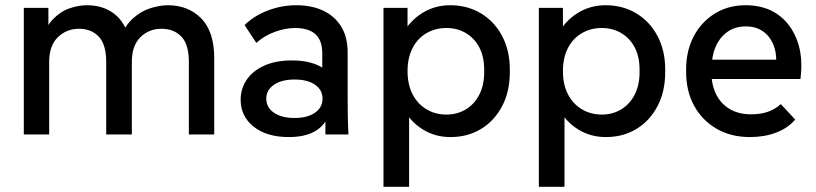

<svg xmlns="http://www.w3.org/2000/svg" viewBox="-20 -514 3119 734"><path d="M71 0V-484H165V-354L139 -355Q153 -410 182 -440Q211 -470 245.5 -482Q280 -494 312 -494Q374 -494 416.5 -461.5Q459 -429 475 -363H438Q456 -415 488 -443.5Q520 -472 556 -483Q592 -494 621 -494Q700 -494 749.5 -443.5Q799 -393 799 -291V0H702V-277Q702 -344 673.5 -374Q645 -404 597 -404Q549 -404 516.5 -371.5Q484 -339 484 -278V0H386V-277Q386 -344 357.5 -374Q329 -404 282 -404Q234 -404 201 -371.5Q168 -339 168 -278V0Z M1224 0V-173L1212 -207V-310Q1212 -360 1185.5 -383.5Q1159 -407 1108 -407Q1072 -407 1031.5 -392.5Q991 -378 960 -350L915 -418Q950 -453 1003 -473.5Q1056 -494 1113 -494Q1171 -494 1215 -473.5Q1259 -453 1284 -413Q1309 -373 1309 -313V-157Q1309 -118 1309.5 -79Q1310 -40 1312 0ZM1084 10Q1000 10 950 -29.5Q900 -69 900 -133Q900 -175 923 -209Q946 -243 990 -263Q1034 -283 1096 -283Q1181 -283 1226.5 -245Q1272 -207 1272 -144H1249Q1249 -70 1208 -30Q1167 10 1084 10ZM1106 -63Q1155 -63 1184 -83Q1213 -103 1213 -137Q1213 -170 1184.5 -190Q1156 -210 1106 -210Q1057 -210 1027.5 -190Q998 -170 998 -137Q998 -103 1027.5 -83Q1057 -63 1106 -63Z M1446 200V-484H1538V-361L1519 -383Q1546 -434 1594 -464Q1642 -494 1701 -494Q1767 -494 1818.5 -463Q1870 -432 1899.5 -376.5Q1929 -321 1929 -248V-238Q1929 -164 1899.5 -108Q1870 -52 1819 -21Q1768 10 1702 10Q1644 10 1597.5 -18.5Q1551 -47 1524 -95L1544 -118V200ZM1687 -76Q1728 -76 1761 -96Q1794 -116 1812.5 -152.5Q1831 -189 1831 -238V-248Q1831 -297 1812.5 -332.5Q1794 -368 1761 -387.5Q1728 -407 1687 -407Q1644 -407 1610 -387Q1576 -367 1557 -330Q1538 -293 1538 -242Q1538 -191 1557 -154Q1576 -117 1610 -96.5Q1644 -76 1687 -76Z M2040 200V-484H2132V-361L2113 -383Q2140 -434 2188 -464Q2236 -494 2295 -494Q2361 -494 2412.5 -463Q2464 -432 2493.5 -376.5Q2523 -321 2523 -248V-238Q2523 -164 2493.5 -108Q2464 -52 2413 -21Q2362 10 2296 10Q2238 10 2191.5 -18.5Q2145 -47 2118 -95L2138 -118V200ZM2281 -76Q2322 -76 2355 -96Q2388 -116 2406.5 -152.5Q2425 -189 2425 -238V-248Q2425 -297 2406.5 -332.5Q2388 -368 2355 -387.5Q2322 -407 2281 -407Q2238 -407 2204 -387Q2170 -367 2151 -330Q2132 -293 2132 -242Q2132 -191 2151 -154Q2170 -117 2204 -96.5Q2238 -76 2281 -76Z M2847 10Q2775 10 2720 -21.5Q2665 -53 2634 -109Q2603 -165 2603 -239V-249Q2603 -319 2631.5 -374Q2660 -429 2711.5 -461.5Q2763 -494 2831 -494Q2903 -494 2953 -459Q3003 -424 3027 -360.5Q3051 -297 3040 -212H2673V-286H2989L2945 -247Q2952 -300 2939 -336.5Q2926 -373 2898.5 -393Q2871 -413 2832 -413Q2790 -413 2760.5 -392Q2731 -371 2715.5 -334.5Q2700 -298 2700 -249V-234Q2700 -189 2718 -153Q2736 -117 2770 -97Q2804 -77 2851 -77Q2889 -77 2916.5 -87Q2944 -97 2965 -116L3020 -57Q2992 -24 2947 -7Q2902 10 2847 10Z"/></svg>

Font: SUSE Medium
Style: Regular
Weight: 500
Designer: Rene Bieder
Foundry: SUSE
Version: Version 1.000